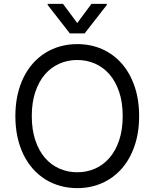

<svg xmlns="http://www.w3.org/2000/svg" viewBox="-20 -966 801 996"><path d="M701.7 -363.6Q701.7 -277.3 677.7 -208.3Q653.8 -139.2 611 -90.7Q568.2 -42.3 509.4 -16.2Q450.6 9.9 380.7 9.9Q334.2 9.9 292.3 -1.8Q250.4 -13.5 214.7 -35.9Q179 -58.2 150.4 -90.6Q121.8 -122.9 101.6 -164.4Q81.3 -206 70.5 -256Q59.7 -306.1 59.7 -363.6Q59.7 -421.2 70.5 -471.2Q81.3 -521.3 101.6 -562.9Q121.8 -604.4 150.4 -636.7Q179 -669 214.7 -691.4Q250.4 -713.8 292.3 -725.5Q334.2 -737.2 380.7 -737.2Q450.6 -737.2 509.4 -711.3Q568.2 -685.4 611 -636.9Q653.8 -588.4 677.7 -519.2Q701.7 -449.9 701.7 -363.6ZM616.5 -363.6Q616.5 -434.7 598.2 -489Q579.9 -543.3 548.1 -580.1Q516.3 -616.8 473.4 -635.8Q430.4 -654.8 380.7 -654.8Q331.3 -654.8 288.2 -635.8Q245 -616.8 213.2 -580.1Q181.5 -543.3 163.2 -489Q144.9 -434.7 144.9 -363.6Q144.9 -293 163.2 -238.5Q181.5 -183.9 213.2 -147.2Q245 -110.4 288.2 -91.4Q331.3 -72.4 380.7 -72.4Q430.4 -72.4 473.4 -91.4Q516.3 -110.4 548.1 -147.2Q579.9 -183.9 598.2 -238.5Q616.5 -293 616.5 -363.6ZM380.7 -846.6 454.5 -946H534.1V-940.3L419 -792.6H342.3L227.3 -940.3V-946H306.8Z"/></svg>

Font: Fast_Sans-Dotted
Style: Regular
Weight: 400
Version: Version 3.018